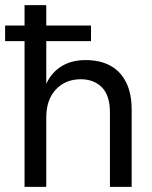

<svg xmlns="http://www.w3.org/2000/svg" viewBox="-34 -731 593 751"><path d="M62 0V-711H147V-405H148Q168 -448 207 -472Q246 -496 301 -496Q357 -496 397 -474.5Q437 -453 459 -409.5Q481 -366 481 -301V0H396V-291Q396 -358 364.5 -389.5Q333 -421 282 -421Q222 -421 184.5 -381Q147 -341 147 -272V0ZM-14 -570V-631H322V-570Z"/></svg>

Font: TikTok Sans 24pt
Style: Regular
Weight: 400
Version: Version 4.000